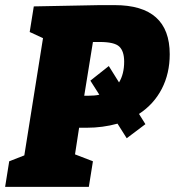

<svg xmlns="http://www.w3.org/2000/svg" viewBox="-32 -730 683 750"><path d="M511 -285 536 -245 463 -190 427 -247Q369 -231 307 -231H277L261 -127L331 -100L315 0H-12L4 -100L63 -123L136 -581L84 -605L100 -705L357 -710H416Q631 -710 631 -518Q631 -443 600 -383Q569 -323 511 -285ZM393 -472 433 -408Q453 -441 453 -489Q453 -530 434 -548Q415 -566 358 -566H331L297 -356H312Q339 -356 356 -360L321 -415Z"/></svg>

Font: Bitter Pro Black
Style: Italic
Weight: 900
Italic angle: -9°
Designer: Sol Matas, and Bitter project Authors
Foundry: Sol Matas
Version: Version 1.010